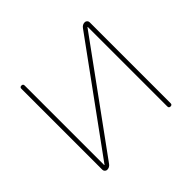

<svg xmlns="http://www.w3.org/2000/svg" viewBox="-128 -675 830 830"><g transform="rotate(-45 287.0 -260.0)"><path d="M96 0Q90 0 85.5 -4.5Q81 -9 81 -15V-510Q81 -520 91 -520Q101 -520 101 -510V-24L102 -23L103 -24L455 -508Q464 -520 478 -520Q484 -520 488.5 -515.5Q493 -511 493 -505V-10Q493 0 483 0Q473 0 473 -10V-496L472 -497L471 -496L119 -12Q110 0 96 0Z"/></g></svg>

Font: Rounded Mplus 1c Thin
Style: Regular
Weight: 250
Version: Version 1.059.20150529